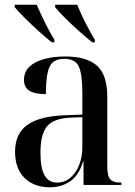

<svg xmlns="http://www.w3.org/2000/svg" viewBox="-20 -786 573 816"><path d="M192 10Q125 10 84.5 -29.5Q44 -69 44 -141Q44 -218 96 -255Q148 -292 253 -296L330 -299V-392Q330 -470 315 -503Q300 -536 253 -536Q206 -536 190.5 -502Q175 -468 175 -386Q129 -386 105.5 -400Q82 -414 82 -446Q82 -481 105.5 -503Q129 -525 169 -535.5Q209 -546 258 -546Q347 -546 391.5 -507.5Q436 -469 436 -374V-80Q436 -38 448.5 -24Q461 -10 493 -10H496V0H335V-100H333Q316 -42 279 -16Q242 10 192 10ZM223 -10Q255 -10 279 -30.5Q303 -51 316.5 -85Q330 -119 330 -160V-288L277 -286Q206 -282 179 -248Q152 -214 152 -137Q152 -71 169.5 -40.5Q187 -10 223 -10ZM200 -606Q175 -626 143.5 -654.5Q112 -683 84 -711Q56 -739 42 -756L43 -766H136Q150 -733 171 -690.5Q192 -648 211 -617V-606ZM372 -606Q347 -626 315 -654.5Q283 -683 255 -711Q227 -739 214 -756L215 -766H308Q321 -733 342.5 -690.5Q364 -648 383 -617V-606Z"/></svg>

Font: Noto Serif Display SemiCondensed Medium
Style: Regular
Weight: 500
Width: 4
Designer: Monotype Design Team
Foundry: Monotype Imaging Inc.
Version: Version 2.009